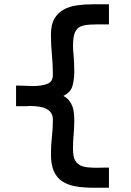

<svg xmlns="http://www.w3.org/2000/svg" viewBox="-20 -731 612 897"><path d="M276 -283Q293 -274 303.5 -260.5Q314 -247 319 -232Q324 -217 325.5 -200Q327 -183 327 -167Q327 -135 324 -102.5Q321 -70 321 -37Q321 3 332 20Q343 37 360 44Q377 51 408 52Q423 53 439.5 52.5Q456 52 474 52H489V146H414Q369 146 332.5 139.5Q296 133 270.5 116Q245 99 231.5 68.5Q218 38 218 -10Q218 -51 222.5 -91Q227 -131 227 -171Q227 -192 218 -204.5Q209 -217 193.5 -224Q178 -231 157.5 -233.5Q137 -236 113 -236L110 -235H55V-331H70Q86 -331 102 -330Q118 -329 134 -329Q174 -329 200.5 -339Q227 -349 227 -381Q227 -429 222.5 -475.5Q218 -522 218 -570Q218 -616 234 -643.5Q250 -671 277 -686Q304 -701 339.5 -706Q375 -711 414 -711H489V-617H474Q452 -617 434 -617Q416 -617 400 -616Q369 -614 354 -606Q339 -599 330 -579Q321 -559 321 -513Q321 -502 322 -492Q323 -482 324 -472Q327 -435 327 -395Q327 -362 319 -331Q311 -300 276 -283Z"/></svg>

Font: Codetta
Style: Bold
Weight: 700
Designer: Ulrich Proeller
Foundry: PROSA GmbH
Version: Version 2.00;September 29, 2018;FontCreator 11.5.0.2427 64-b